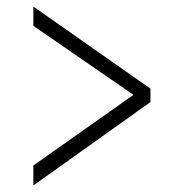

<svg xmlns="http://www.w3.org/2000/svg" viewBox="-20 -653 518 587"><path d="M82 -86V-147L388 -363L82 -574V-633L440 -382V-341Z"/></svg>

Font: SpoqaHanSans-Light
Style: Regular
Weight: 300
Designer: [Spoqa Han Sans] Dong-huui Kim \uAE40 \uB3D9 \uD718  Younghwa Kang \uAC15 \uC601 \uD654  [Noto Sans] Ryoko NISHIZUKA \u8
Foundry: Spoqa (http://www.spoqa-han-sans.com)
Version: Version 2.000